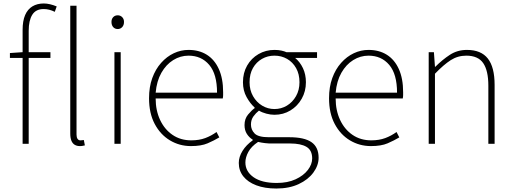

<svg xmlns="http://www.w3.org/2000/svg" viewBox="-20 -827 2960 1104"><path d="M110 0V-655Q110 -707 124.5 -740.5Q139 -774 166.5 -790.5Q194 -807 232 -807Q249 -807 268 -802.5Q287 -798 306 -790L295 -759Q263 -775 231 -775Q186 -775 165.5 -742Q145 -709 145 -650V0ZM37 -494V-522L110 -527H270V-494ZM439 13Q422 13 409.5 5.5Q397 -2 390.5 -18Q384 -34 384 -59V-794H420V-53Q420 -37 426 -28.5Q432 -20 442 -20Q445 -20 449.5 -20.5Q454 -21 462 -22L468 9Q461 10 455.5 11.5Q450 13 439 13Z M638 0V-527H674V0ZM657 -660Q641 -660 631 -671Q621 -682 621 -701Q621 -718 631 -728.5Q641 -739 657 -739Q672 -739 682.5 -728.5Q693 -718 693 -701Q693 -682 682.5 -671Q672 -660 657 -660Z M1078 13Q1012 13 957 -20Q902 -53 869.5 -114.5Q837 -176 837 -262Q837 -327 855.5 -378Q874 -429 906.5 -465.5Q939 -502 979.5 -521Q1020 -540 1064 -540Q1125 -540 1169.5 -512Q1214 -484 1238.5 -429.5Q1263 -375 1263 -297Q1263 -289 1263 -280.5Q1263 -272 1261 -261H875Q875 -192 900.5 -137.5Q926 -83 972 -51.5Q1018 -20 1080 -20Q1125 -20 1160 -33Q1195 -46 1225 -68L1241 -37Q1211 -19 1174 -3Q1137 13 1078 13ZM875 -294H1228Q1228 -401 1183 -454Q1138 -507 1064 -507Q1017 -507 976 -481.5Q935 -456 908 -408.5Q881 -361 875 -294Z M1569 257Q1502 257 1453.5 238.5Q1405 220 1379 187Q1353 154 1353 110Q1353 75 1374.5 40.5Q1396 6 1433 -20V-24Q1413 -36 1399.5 -57Q1386 -78 1386 -108Q1386 -144 1406.5 -168.5Q1427 -193 1444 -205V-209Q1419 -231 1398 -268.5Q1377 -306 1377 -354Q1377 -408 1401 -450Q1425 -492 1466.5 -516Q1508 -540 1558 -540Q1581 -540 1598.5 -536Q1616 -532 1627 -527H1803V-494H1677Q1705 -471 1722 -435Q1739 -399 1739 -354Q1739 -302 1715 -259.5Q1691 -217 1650 -192Q1609 -167 1558 -167Q1536 -167 1511.5 -173.5Q1487 -180 1469 -191Q1451 -177 1437 -157.5Q1423 -138 1423 -111Q1423 -81 1444 -59.5Q1465 -38 1526 -38H1643Q1730 -38 1771 -9.5Q1812 19 1812 80Q1812 124 1782 165Q1752 206 1697.5 231.5Q1643 257 1569 257ZM1558 -200Q1597 -200 1629.5 -219.5Q1662 -239 1682 -274Q1702 -309 1702 -354Q1702 -401 1682.5 -435.5Q1663 -470 1630.5 -488.5Q1598 -507 1558 -507Q1519 -507 1486.5 -488.5Q1454 -470 1434.5 -436Q1415 -402 1415 -354Q1415 -309 1435 -274Q1455 -239 1487.5 -219.5Q1520 -200 1558 -200ZM1571 225Q1634 225 1679.5 204Q1725 183 1750 150.5Q1775 118 1775 84Q1775 37 1742.5 17.5Q1710 -2 1648 -2H1528Q1523 -2 1504.5 -4Q1486 -6 1464 -11Q1425 15 1408 46.5Q1391 78 1391 107Q1391 159 1438 192Q1485 225 1571 225Z M2113 13Q2047 13 1992 -20Q1937 -53 1904.5 -114.5Q1872 -176 1872 -262Q1872 -327 1890.5 -378Q1909 -429 1941.5 -465.5Q1974 -502 2014.5 -521Q2055 -540 2099 -540Q2160 -540 2204.5 -512Q2249 -484 2273.5 -429.5Q2298 -375 2298 -297Q2298 -289 2298 -280.5Q2298 -272 2296 -261H1910Q1910 -192 1935.5 -137.5Q1961 -83 2007 -51.5Q2053 -20 2115 -20Q2160 -20 2195 -33Q2230 -46 2260 -68L2276 -37Q2246 -19 2209 -3Q2172 13 2113 13ZM1910 -294H2263Q2263 -401 2218 -454Q2173 -507 2099 -507Q2052 -507 2011 -481.5Q1970 -456 1943 -408.5Q1916 -361 1910 -294Z M2445 0V-527H2475L2481 -443H2483Q2524 -484 2567 -512Q2610 -540 2665 -540Q2746 -540 2785 -490.5Q2824 -441 2824 -339V0H2788V-334Q2788 -421 2758.5 -464Q2729 -507 2661 -507Q2612 -507 2571.5 -481Q2531 -455 2481 -403V0Z"/></svg>

Font: Noto Sans SC Thin Thin
Style: Regular
Weight: 250
Version: Version 2.004-H2;hotconv 1.0.118;makeotfexe 2.5.65603